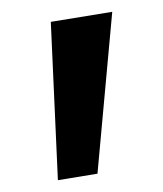

<svg xmlns="http://www.w3.org/2000/svg" viewBox="-20 -766 276 325"><path d="M78 -461 66 -729 170 -746 145 -472Z"/></svg>

Font: Marhey Light
Style: Regular
Weight: 400
Version: Version 1.000